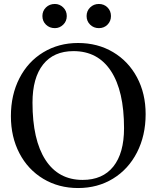

<svg xmlns="http://www.w3.org/2000/svg" viewBox="-20 -933 810 969"><path d="M35 -347Q35 -454 78 -538Q121 -622 198.5 -669Q276 -716 374 -716Q473 -716 550.5 -670Q628 -624 671.5 -542.5Q715 -461 715 -357Q715 -249 671.5 -164Q628 -79 550.5 -31.5Q473 16 374 16Q276 16 198.5 -30.5Q121 -77 78 -159.5Q35 -242 35 -347ZM606 -286Q606 -474 540 -574.5Q474 -675 351 -675Q251 -675 197.5 -607.5Q144 -540 144 -415Q144 -227 209.5 -126Q275 -25 397 -25Q498 -25 552 -92.5Q606 -160 606 -286ZM417 -852Q417 -878 435 -895.5Q453 -913 479 -913Q505 -913 522.5 -895.5Q540 -878 540 -852Q540 -826 522.5 -808.5Q505 -791 479 -791Q453 -791 435 -808.5Q417 -826 417 -852ZM194 -852Q194 -878 212 -895.5Q230 -913 257 -913Q281 -913 299 -895.5Q317 -878 317 -852Q317 -826 299 -808.5Q281 -791 257 -791Q230 -791 212 -808.5Q194 -826 194 -852Z"/></svg>

Font: Wittgenstein
Style: Regular
Weight: 400
Designer: Jörg Drees
Foundry: Jörg Drees
Version: Version 1.003;Glyphs 3.1.2 (3151)